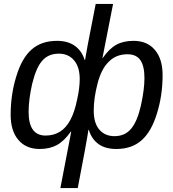

<svg xmlns="http://www.w3.org/2000/svg" viewBox="-20 -745 875 973"><path d="M181 10Q112 10 73 -36Q34 -82 34 -163Q34 -265 62 -356Q90 -450 140 -494Q190 -538 269 -538Q324 -538 359.5 -512.5Q395 -487 409 -441H411L425 -520L465 -725H553L499 -450H500Q533 -498 569 -518Q605 -538 657 -538Q726 -538 765 -492Q804 -446 804 -365Q804 -263 776 -172Q748 -79 698 -34.5Q648 10 570 10Q513 10 478.5 -15.5Q444 -41 430 -87H428Q428 -85 426.5 -77Q425 -69 423 -55Q421 -42 409 23.5Q397 89 374 208H286L341 -78H339Q305 -30 268.5 -10Q232 10 181 10ZM211 -58Q295 -58 337 -138Q358 -177 371 -241Q378 -272 381 -298Q384 -324 384 -344Q384 -405 355.5 -439Q327 -473 278 -473Q224 -473 193 -436Q163 -402 143 -320Q125 -240 125 -178Q125 -58 211 -58ZM626 -470Q569 -470 532 -433Q494 -397 475 -324Q455 -249 455 -184Q455 -121 483.5 -88Q512 -55 560 -55Q613 -55 644 -92Q676 -130 694 -210Q712 -291 712 -350Q712 -410 691.5 -440Q671 -470 626 -470Z"/></svg>

Font: Libra Sans Modern
Style: Italic
Weight: 400
Italic angle: -12°
Foundry: Stefan Peev, Context Ltd
Version: Version 1.000